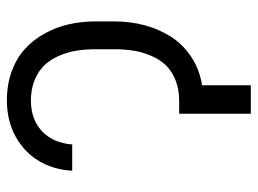

<svg xmlns="http://www.w3.org/2000/svg" viewBox="-117 -645 762 568"><g transform="rotate(-90 264.0 -361.0)"><path d="M239 -212H250Q284.8 -212 312 -223.2Q339.1 -234.4 356 -252.5Q372.9 -270.6 383.5 -296.2Q394.2 -321.7 398.3 -347.8Q402.3 -373.9 402.3 -403.8V-459.2Q402.3 -489.7 397.9 -516.5Q393.5 -543.3 382.5 -568.4Q371.4 -593.4 354.4 -611.2Q337.4 -628.9 310.7 -639.7Q284.1 -650.6 250 -650.6Q193.9 -650.2 159.4 -617.4Q125 -584.5 120.7 -528.4H43Q45.8 -582.7 71.4 -626.2Q96.9 -669.7 143.8 -695.7Q190.7 -721.6 251.1 -721.6Q297.9 -721.6 336.8 -707.4Q375.7 -693.2 402.7 -668.7Q429.7 -644.2 448.5 -610.6Q467.3 -577.1 476 -538.9Q484.7 -500.7 484.7 -459.2V-403.8Q484.7 -356.5 473.2 -313.7Q461.6 -271 438.9 -235.6Q416.2 -200.3 379.4 -176Q342.7 -151.6 295.8 -144.2V0H211.6V-212Z"/></g></svg>

Font: Inter Light BETA
Style: Regular
Weight: 300
Designer: Rasmus Andersson
Foundry: rsms
Version: Version 3.011;git-f93a4a705